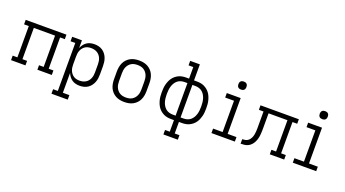

<svg xmlns="http://www.w3.org/2000/svg" viewBox="-66 -1425 4182 2329"><g transform="rotate(20 2025.0 -260.0)"><path d="M37 0V-58H98V-462H37V-520H563V-462H502V-58H563V0H377V-58H437V-462H163V-58H223V0Z M637 215V157H698V-462H637V-520H763V-420Q772 -444 788 -465.5Q804 -487 825.5 -501.5Q847 -516 872.5 -522Q898 -528 924 -528Q951 -528 978 -521.5Q1005 -515 1027.5 -500Q1050 -485 1066.5 -463.5Q1083 -442 1093 -416.5Q1103 -391 1106.5 -364Q1110 -337 1110 -310V-210Q1110 -183 1106.5 -156Q1103 -129 1093 -103.5Q1083 -78 1066.5 -56.5Q1050 -35 1027.5 -20Q1005 -5 978 1.5Q951 8 924 8Q898 8 872.5 2Q847 -4 825.5 -18.5Q804 -33 788 -54.5Q772 -76 763 -100V157H847V215ZM901 -50Q921 -50 941.5 -54.5Q962 -59 979.5 -69.5Q997 -80 1010 -95.5Q1023 -111 1031 -130Q1039 -149 1042 -169.5Q1045 -190 1045 -210V-310Q1045 -330 1042 -350.5Q1039 -371 1031 -390Q1023 -409 1010 -424.5Q997 -440 979.5 -450.5Q962 -461 941.5 -465.5Q921 -470 901 -470Q881 -470 861 -465.5Q841 -461 824.5 -450Q808 -439 795.5 -423Q783 -407 775.5 -388.5Q768 -370 765.5 -350Q763 -330 763 -310V-210Q763 -190 765.5 -170Q768 -150 775.5 -131.5Q783 -113 795.5 -97Q808 -81 824.5 -70Q841 -59 861 -54.5Q881 -50 901 -50Z M1500 8Q1471 8 1442.5 2.5Q1414 -3 1389 -16.5Q1364 -30 1344 -51Q1324 -72 1312 -98Q1300 -124 1295 -152.5Q1290 -181 1290 -210V-310Q1290 -339 1295 -367.5Q1300 -396 1312 -422Q1324 -448 1344 -469Q1364 -490 1389 -503.5Q1414 -517 1442.5 -522.5Q1471 -528 1500 -528Q1529 -528 1557.5 -522.5Q1586 -517 1611 -503.5Q1636 -490 1656 -469Q1676 -448 1688 -422Q1700 -396 1705 -367.5Q1710 -339 1710 -310V-210Q1710 -181 1705 -152.5Q1700 -124 1688 -98Q1676 -72 1656 -51Q1636 -30 1611 -16.5Q1586 -3 1557.5 2.5Q1529 8 1500 8ZM1500 -50Q1520 -50 1540.5 -54Q1561 -58 1578.5 -68.5Q1596 -79 1609.5 -95Q1623 -111 1631 -130Q1639 -149 1642 -169.5Q1645 -190 1645 -210V-310Q1645 -330 1642 -350.5Q1639 -371 1631 -390Q1623 -409 1609.5 -425Q1596 -441 1578.5 -451.5Q1561 -462 1540.5 -466Q1520 -470 1500 -470Q1480 -470 1459.5 -466Q1439 -462 1421.5 -451.5Q1404 -441 1390.5 -425Q1377 -409 1369 -390Q1361 -371 1358 -350.5Q1355 -330 1355 -310V-210Q1355 -190 1358 -169.5Q1361 -149 1369 -130Q1377 -111 1390.5 -95Q1404 -79 1421.5 -68.5Q1439 -58 1459.5 -54Q1480 -50 1500 -50Z M2082 215V157H2143V8H2105Q2081 8 2057 4Q2033 0 2011 -10.5Q1989 -21 1970 -36.5Q1951 -52 1937 -71.5Q1923 -91 1913.5 -113.5Q1904 -136 1898 -159.5Q1892 -183 1890 -207.5Q1888 -232 1888 -256V-264Q1888 -288 1890 -312.5Q1892 -337 1898 -360.5Q1904 -384 1913.5 -406.5Q1923 -429 1937 -448.5Q1951 -468 1970 -483.5Q1989 -499 2011 -509.5Q2033 -520 2057 -524Q2081 -528 2105 -528H2143V-677H2082V-735H2207V-528H2245Q2269 -528 2293 -524Q2317 -520 2339 -509.5Q2361 -499 2380 -483.5Q2399 -468 2413 -448.5Q2427 -429 2436.5 -406.5Q2446 -384 2452 -360.5Q2458 -337 2460 -312.5Q2462 -288 2462 -264V-256Q2462 -232 2460 -207.5Q2458 -183 2452 -159.5Q2446 -136 2436.5 -113.5Q2427 -91 2413 -71.5Q2399 -52 2380 -36.5Q2361 -21 2339 -10.5Q2317 0 2293 4Q2269 8 2245 8H2207V157H2268V215ZM2143 -50V-470H2105Q2081 -470 2057.5 -463Q2034 -456 2015.5 -440.5Q1997 -425 1984.5 -404Q1972 -383 1965 -359.5Q1958 -336 1955.5 -312Q1953 -288 1953 -264V-256Q1953 -232 1955.5 -208Q1958 -184 1965 -160.5Q1972 -137 1984.5 -116Q1997 -95 2015.5 -79.5Q2034 -64 2057.5 -57Q2081 -50 2105 -50ZM2207 -50H2245Q2269 -50 2292.5 -57Q2316 -64 2334.5 -79.5Q2353 -95 2365.5 -116Q2378 -137 2385 -160.5Q2392 -184 2394.5 -208Q2397 -232 2397 -256V-264Q2397 -288 2394.5 -312Q2392 -336 2385 -359.5Q2378 -383 2365.5 -404Q2353 -425 2334.5 -440.5Q2316 -456 2292.5 -463Q2269 -470 2245 -470H2207Z M2624 0V-58H2747V-462H2633V-520H2812V-58H2926V0ZM2780 -618Q2769 -618 2759 -621Q2749 -624 2741.5 -631.5Q2734 -639 2731 -649Q2728 -659 2728 -670Q2728 -681 2731 -691Q2734 -701 2741.5 -708.5Q2749 -716 2759 -719Q2769 -722 2780 -722Q2791 -722 2801 -719Q2811 -716 2818.5 -708.5Q2826 -701 2829 -691Q2832 -681 2832 -670Q2832 -659 2829 -649Q2826 -639 2818.5 -631.5Q2811 -624 2801 -621Q2791 -618 2780 -618Z M3000 0V-58Q3018 -58 3036.5 -61.5Q3055 -65 3070 -75Q3085 -85 3095.5 -100Q3106 -115 3112.5 -132Q3119 -149 3122 -167Q3125 -185 3126.5 -203Q3128 -221 3128 -239.5Q3128 -258 3128 -276V-462H3068V-520H3563V-462H3502V-58H3563V0H3377V-58H3437V-462H3193V-280Q3193 -255 3192.5 -230.5Q3192 -206 3189.5 -181.5Q3187 -157 3180.5 -133Q3174 -109 3163 -87Q3152 -65 3135 -46.5Q3118 -28 3096 -17Q3074 -6 3049.5 -3Q3025 0 3000 0Z M3674 0V-58H3797V-462H3683V-520H3862V-58H3976V0ZM3830 -618Q3819 -618 3809 -621Q3799 -624 3791.5 -631.5Q3784 -639 3781 -649Q3778 -659 3778 -670Q3778 -681 3781 -691Q3784 -701 3791.5 -708.5Q3799 -716 3809 -719Q3819 -722 3830 -722Q3841 -722 3851 -719Q3861 -716 3868.5 -708.5Q3876 -701 3879 -691Q3882 -681 3882 -670Q3882 -659 3879 -649Q3876 -639 3868.5 -631.5Q3861 -624 3851 -621Q3841 -618 3830 -618Z"/></g></svg>

Font: Iosevka Etoile Light
Style: Regular
Weight: 300
Designer: Belleve Invis
Foundry: Belleve Invis
Version: Version 25.0.1; ttfautohint (v1.8.4)